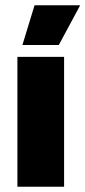

<svg xmlns="http://www.w3.org/2000/svg" viewBox="-20 -708 323 728"><path d="M223 0H46V-492.5H223ZM65.5 -539 111 -688H283V-686L203 -537.5H65.5Z"/></svg>

Font: Anek Devanagari ExtraBold
Style: Regular
Weight: 800
Designer: Kailash Malviya (Devanagari) & Yesha Goshar (Latin)
Foundry: Ek Type
Version: Version 1.003